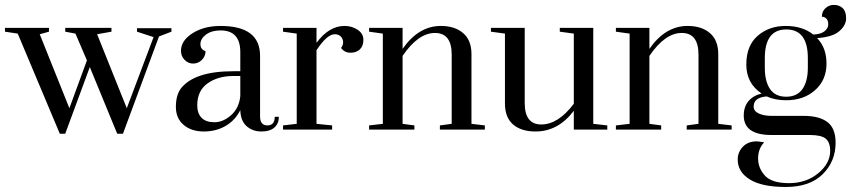

<svg xmlns="http://www.w3.org/2000/svg" viewBox="-29 -521 3422 772"><path d="M465.4 16.7H442.3L332.1 -251.3L233.3 16.7H211.5L42.3 -385.9L-9 -393.6V-409H167.9V-393.6L130.8 -383.3L250 -85.9L320.5 -278.2L274.4 -385.9L233.3 -393.6V-409H419.2V-393.6L361.5 -383.3L480.8 -85.9L588.5 -371.8L521.8 -393.6V-407.7H660.3V-393.6L610.3 -374.4Z M937.2 -78.2Q916.7 -37.2 878.2 -14.7Q839.7 7.7 790.4 7.7Q741 7.7 709.6 -18.6Q678.2 -44.9 678.2 -91Q678.2 -137.2 697.4 -164.1Q751.3 -234.6 909 -234.6H937.2V-311.5Q937.2 -398.7 857.7 -398.7Q821.8 -398.7 799.4 -382.1Q776.9 -365.4 776.9 -343.6Q776.9 -321.8 797.4 -315.4Q797.4 -294.9 782.7 -280.1Q767.9 -265.4 747.4 -265.4Q728.2 -265.4 713.5 -280.1Q698.7 -294.9 698.7 -316.7Q698.7 -357.7 744.9 -387.2Q791 -416.7 857.7 -416.7Q1017.9 -416.7 1016.7 -294.9V-52.6Q1016.7 -16.7 1046.2 -16.7Q1075.6 -16.7 1075.6 -51.3H1092.3Q1092.3 -24.4 1074.4 -8.3Q1056.4 7.7 1021.8 7.7Q987.2 7.7 962.8 -13.5Q938.5 -34.6 937.2 -78.2ZM937.2 -134.6V-215.4H909Q847.4 -215.4 805.8 -185.9Q764.1 -156.4 764.1 -97.4Q764.1 -65.4 781.4 -47.4Q798.7 -29.5 833.3 -29.5Q867.9 -29.5 900 -57.7Q932.1 -85.9 937.2 -134.6Z M1109 0V-16.7L1164.1 -23.1V-385.9L1109 -393.6V-409H1243.6V-348.7Q1293.6 -416.7 1356.4 -416.7Q1385.9 -416.7 1409 -401.3Q1432.1 -385.9 1432.1 -360.9Q1432.1 -335.9 1417.9 -322.4Q1403.8 -309 1380.1 -309Q1356.4 -309 1342.3 -328.2Q1351.3 -339.7 1350.6 -352.6Q1350 -365.4 1341 -374.4Q1332.1 -383.3 1316.7 -383.3Q1285.9 -383.3 1243.6 -319.2V-23.1L1306.4 -16.7V0Z M1787.2 -301.3Q1787.2 -388.5 1719.9 -388.5Q1652.6 -388.5 1589.7 -296.2V-23.1L1637.2 -16.7V0H1455.1V-16.7L1510.3 -23.1V-385.9L1455.1 -393.6V-409H1589.7V-324.4Q1653.8 -416.7 1743.6 -416.7Q1800 -416.7 1833.3 -387.8Q1866.7 -359 1866.7 -303.8V-23.1L1920.5 -16.7V0H1739.7V-16.7L1787.2 -23.1Z M2080.8 -409V-106.4Q2080.8 -20.5 2147.4 -20.5Q2215.4 -20.5 2278.2 -103.8V-385.9L2221.8 -393.6V-409H2356.4V-23.1L2412.8 -16.7V0H2278.2V-75.6Q2215.4 7.7 2124.4 7.7Q2066.7 7.7 2034 -20.5Q2001.3 -48.7 2001.3 -105.1V-385.9L1944.9 -393.6V-409Z M2779.5 -301.3Q2779.5 -388.5 2712.2 -388.5Q2644.9 -388.5 2582.1 -296.2V-23.1L2629.5 -16.7V0H2447.4V-16.7L2502.6 -23.1V-385.9L2447.4 -393.6V-409H2582.1V-324.4Q2646.2 -416.7 2735.9 -416.7Q2792.3 -416.7 2825.6 -387.8Q2859 -359 2859 -303.8V-23.1L2912.8 -16.7V0H2732.1V-16.7L2779.5 -23.1Z M3053.8 -133.3Q3001.3 -129.5 3001.3 -92.3Q3001.3 -74.4 3021.8 -64.7Q3042.3 -55.1 3073.1 -55.1H3202.6Q3265.4 -55.1 3298.1 -30.1Q3330.8 -5.1 3330.8 52.6Q3330.8 128.2 3278.8 179.5Q3226.9 230.8 3130.8 230.8Q3034.6 230.8 2985.9 200.6Q2937.2 170.5 2937.2 120.5Q2937.2 91 2957.7 69.2Q2978.2 47.4 3014.1 47.4Q3020.5 47.4 3043.6 51.3Q3019.2 76.9 3019.2 116Q3019.2 155.1 3046.8 185.3Q3074.4 215.4 3143.6 215.4Q3212.8 215.4 3260.9 175.6Q3309 135.9 3309 85.9Q3309 51.3 3291 36.5Q3273.1 21.8 3226.9 21.8H3073.1Q2961.5 21.8 2961.5 -56.4Q2961.5 -92.3 2980.8 -114.7Q3000 -137.2 3033.3 -144.9Q2971.8 -185.9 2971.8 -261.5Q2971.8 -337.2 3017.3 -376.9Q3062.8 -416.7 3130.1 -416.7Q3197.4 -416.7 3241 -382.1Q3271.8 -383.3 3286.5 -395.5Q3301.3 -407.7 3301.3 -423.1Q3301.3 -438.5 3293.6 -446.2Q3285.9 -453.8 3275.6 -453.8Q3275.6 -474.4 3289.7 -487.8Q3303.8 -501.3 3324.4 -501.3Q3344.9 -501.3 3359 -488.5Q3373.1 -475.6 3373.1 -447.4Q3373.1 -419.2 3345.5 -395.5Q3317.9 -371.8 3256.4 -367.9Q3294.9 -328.2 3294.2 -263.5Q3293.6 -198.7 3248.1 -158.3Q3202.6 -117.9 3132.1 -117.9Q3087.2 -117.9 3053.8 -133.3ZM3219.2 -248.7V-287.2Q3219.2 -402.6 3132.7 -402.6Q3046.2 -402.6 3046.2 -287.2V-248.7Q3046.2 -193.6 3067.3 -162.8Q3088.5 -132.1 3132.1 -132.1Q3175.6 -132.1 3197.4 -162.8Q3219.2 -193.6 3219.2 -248.7Z"/></svg>

Font: Suranna
Style: Regular
Weight: 400
Version: Version 1.0.5; ttfautohint (v1.2.42-39fb)